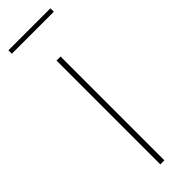

<svg xmlns="http://www.w3.org/2000/svg" viewBox="-224 -628 635 635"><g transform="rotate(-45 93.0 -311.0)"><path d="M83.5 0V-485.5H102.5V0ZM-5 -606V-622H191.5V-606Z"/></g></svg>

Font: Anek Latin Thin
Style: Regular
Weight: 250
Designer: Yesha Goshar
Foundry: Ek Type
Version: Version 1.003